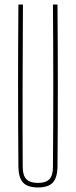

<svg xmlns="http://www.w3.org/2000/svg" viewBox="-20 -820 334 845"><path d="M147 5Q102 5 82 -16Q62 -37 61 -85Q58 -443 61 -800H81Q80 -621 79.5 -442.5Q79 -264 80 -85Q80 -48 96 -31.5Q112 -15 147 -15Q182 -15 197.5 -31.5Q213 -48 213 -85Q216 -443 213 -800H233Q236 -443 233 -85Q232 -37 212 -16Q192 5 147 5Z"/></svg>

Font: Big Shoulders Display Thin
Style: Regular
Weight: 100
Designer: Patric King
Foundry: XO Type Co
Version: Version 1.000; ttfautohint (v1.8.2)